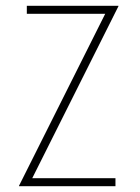

<svg xmlns="http://www.w3.org/2000/svg" viewBox="-20 -645 484 665"><path d="M45.8 0V-1.4L344.4 -597.2H72.9V-625H390.3V-623.6L91.7 -27.8H379.9V0Z"/></svg>

Font: Afacad Flux Thin
Style: Regular
Weight: 250
Designer: Kristian Moeller
Foundry: Dicotype
Version: Version 1.100